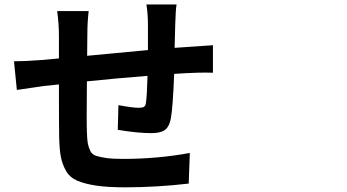

<svg xmlns="http://www.w3.org/2000/svg" viewBox="-20 -801 1540 851"><path d="M923.8 -478.5Q871.1 -481.4 752 -473.6Q746.1 -323.2 737.3 -276.4Q730.5 -239.3 710.9 -225.1Q691.4 -210.9 651.4 -210.9Q589.8 -210.9 502 -225.6L504.9 -335Q567.4 -323.2 595.7 -323.2Q611.3 -323.2 618.2 -327.6Q625 -332 627 -345.7Q631.8 -381.8 633.8 -464.8Q498 -454.1 365.2 -440.4Q363.3 -257.8 365.2 -215.8Q366.2 -182.6 369.1 -166Q372.1 -149.4 379.9 -132.8Q387.7 -116.2 405.8 -110.4Q423.8 -104.5 451.7 -100.6Q479.5 -96.7 525.4 -96.7Q677.7 -96.7 821.3 -123L816.4 12.7Q672.9 29.3 534.2 29.3Q456.1 29.3 405.3 21.5Q354.5 13.7 321.8 -0.5Q289.1 -14.6 272.5 -43.9Q255.9 -73.2 249.5 -106.9Q243.2 -140.6 242.2 -196.3Q241.2 -238.3 241.2 -426.8L173.8 -419.9Q170.9 -419.9 54.7 -402.3L42 -529.3Q91.8 -529.3 166 -535.2L241.2 -542V-641.6Q241.2 -695.3 233.4 -752H373Q367.2 -702.1 367.2 -649.4Q367.2 -592.8 366.2 -553.7Q386.7 -555.7 484.9 -564.9Q583 -574.2 635.7 -579.1V-691.4Q635.7 -740.2 628.9 -781.2H762.7Q758.8 -763.7 756.8 -696.3Q755.9 -644.5 753.9 -588.9Q835.9 -594.7 923.8 -600.6Z"/></svg>

Font: Bpmf Zihi Sans Bold
Style: Bold
Weight: 700
Foundry: But Ko
Version: Version 1.320